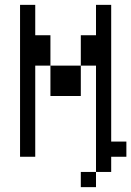

<svg xmlns="http://www.w3.org/2000/svg" viewBox="-20 -645 540 790"><path d="M125 -500H187.5V-375H125V0H62.5V-625H125ZM187.5 -375H312.5V-250H187.5ZM312.5 62.5H375V125H312.5ZM312.5 -500H375V-625H437.5V-62.5H500V0H437.5V62.5H375V-375H312.5Z"/></svg>

Font: 寒蝉点阵体 16px
Style: Regular
Weight: 400
Designer: Designed by Warren2060
Foundry: ChillType
Version: Version 1.000